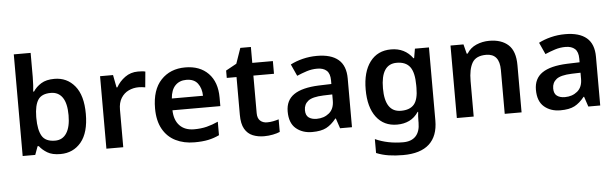

<svg xmlns="http://www.w3.org/2000/svg" viewBox="-57 -975 4589 1430"><g transform="rotate(-5 2238.0 -260.0)"><path d="M207 -580Q207 -548 205 -518Q203 -488 201 -471H207Q229 -505 267 -528.5Q305 -552 366 -552Q460 -552 518.5 -481Q577 -410 577 -272Q577 -132 518 -61Q459 10 363 10Q302 10 265.5 -12Q229 -34 207 -63H198L175 0H81V-760H207ZM330 -450Q262 -450 235 -409Q208 -368 207 -283V-272Q207 -185 233.5 -139Q260 -93 332 -93Q388 -93 418 -139.5Q448 -186 448 -273Q448 -362 417.5 -406Q387 -450 330 -450Z M991 -552Q1004 -552 1019.5 -551Q1035 -550 1046 -547L1035 -430Q1025 -432 1011 -433.5Q997 -435 986 -435Q946 -435 911 -418.5Q876 -402 854.5 -367.5Q833 -333 833 -281V0H707V-542H804L822 -448H828Q852 -491 894 -521.5Q936 -552 991 -552Z M1344 -552Q1453 -552 1516.5 -487Q1580 -422 1580 -306V-242H1222Q1224 -168 1263 -127.5Q1302 -87 1371 -87Q1423 -87 1465 -97.5Q1507 -108 1551 -128V-27Q1511 -8 1468 1Q1425 10 1365 10Q1286 10 1224.5 -20.5Q1163 -51 1128.5 -113Q1094 -175 1094 -267Q1094 -406 1163 -479Q1232 -552 1344 -552ZM1344 -459Q1293 -459 1261.5 -426.5Q1230 -394 1225 -330H1458Q1457 -386 1429.5 -422.5Q1402 -459 1344 -459Z M1917 -91Q1940 -91 1962.5 -95.5Q1985 -100 2004 -106V-12Q1984 -3 1952 3.5Q1920 10 1885 10Q1839 10 1801 -5.5Q1763 -21 1741 -59Q1719 -97 1719 -165V-447H1646V-502L1726 -546L1766 -661H1845V-542H1999V-447H1845V-166Q1845 -128 1865 -109.5Q1885 -91 1917 -91Z M2329 -552Q2434 -552 2488.5 -506Q2543 -460 2543 -364V0H2454L2429 -75H2425Q2390 -31 2351 -10.5Q2312 10 2245 10Q2172 10 2124 -31Q2076 -72 2076 -158Q2076 -242 2137.5 -284Q2199 -326 2324 -331L2418 -334V-361Q2418 -412 2393 -434.5Q2368 -457 2323 -457Q2282 -457 2244.5 -445Q2207 -433 2170 -417L2130 -505Q2170 -526 2221.5 -539Q2273 -552 2329 -552ZM2352 -254Q2269 -251 2237 -225.5Q2205 -200 2205 -157Q2205 -118 2227.5 -101.5Q2250 -85 2287 -85Q2342 -85 2380 -116.5Q2418 -148 2418 -210V-256Z M2883 -552Q2986 -552 3044 -472H3049L3061 -542H3166V4Q3166 120 3100.5 180Q3035 240 2905 240Q2847 240 2798 232.5Q2749 225 2705 207V103Q2798 145 2913 145Q2975 145 3007.5 110.5Q3040 76 3040 10V-4Q3040 -19 3041 -39Q3042 -59 3044 -71H3040Q3012 -29 2971.5 -9.5Q2931 10 2880 10Q2781 10 2725 -64Q2669 -138 2669 -270Q2669 -402 2725.5 -477Q2782 -552 2883 -552ZM2916 -449Q2798 -449 2798 -268Q2798 -90 2918 -90Q2984 -90 3015.5 -126.5Q3047 -163 3047 -250V-269Q3047 -365 3015.5 -407Q2984 -449 2916 -449Z M3617 -552Q3708 -552 3759.5 -505Q3811 -458 3811 -353V0H3685V-328Q3685 -450 3585 -450Q3509 -450 3481 -402Q3453 -354 3453 -265V0H3327V-542H3424L3442 -471H3449Q3475 -513 3520.5 -532.5Q3566 -552 3617 -552Z M4185 -552Q4290 -552 4344.5 -506Q4399 -460 4399 -364V0H4310L4285 -75H4281Q4246 -31 4207 -10.5Q4168 10 4101 10Q4028 10 3980 -31Q3932 -72 3932 -158Q3932 -242 3993.5 -284Q4055 -326 4180 -331L4274 -334V-361Q4274 -412 4249 -434.5Q4224 -457 4179 -457Q4138 -457 4100.5 -445Q4063 -433 4026 -417L3986 -505Q4026 -526 4077.5 -539Q4129 -552 4185 -552ZM4208 -254Q4125 -251 4093 -225.5Q4061 -200 4061 -157Q4061 -118 4083.5 -101.5Q4106 -85 4143 -85Q4198 -85 4236 -116.5Q4274 -148 4274 -210V-256Z"/></g></svg>

Font: Noto Sans Gujarati UI SemiBold
Style: Regular
Weight: 600
Designer: Jelle Bosma - Monotype Design Team, Universal Thirst
Foundry: Monotype Imaging Inc.
Version: Version 2.106; ttfautohint (v1.8.4.7-5d5b)